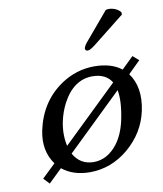

<svg xmlns="http://www.w3.org/2000/svg" viewBox="-80 -738 706 832"><g transform="rotate(-10 273.0 -322.5)"><path d="M441.4 -670.9Q448.2 -672.9 456.1 -672.9Q487.3 -671.4 506.3 -649.9L506.8 -639.2L368.7 -529.8Q345.2 -511.2 334.5 -511.2Q323.7 -511.2 323.2 -521Q323.2 -522.9 323.2 -523.9Q326.7 -535.6 340.8 -551.8ZM520.5 -454.1 546.4 -431.2 493.2 -378.9Q540.5 -314.5 519.5 -213.9Q499.5 -119.1 421.4 -53.2Q346.2 9.3 252.9 9.8Q178.2 9.3 130.9 -29.3L71.8 27.8L47.4 2L106.9 -55.2Q61.5 -117.7 79.6 -205.1Q105.5 -326.7 201.2 -392.6Q269.5 -439 350.1 -439Q424.3 -438.5 468.8 -403.8ZM334.5 -397.9Q251 -397.9 201.7 -304.7Q183.1 -269 174.3 -228Q162.6 -170.9 174.3 -120.1L418.5 -356Q393.1 -397.5 334.5 -397.9ZM431.6 -319.8 187.5 -83.5Q216.3 -31.7 275.4 -30.8Q336.4 -30.8 380.4 -87.4Q410.6 -127 423.8 -187Q441.4 -269.5 431.6 -319.8Z"/></g></svg>

Font: Linux Biolinum Capitals O
Style: Italic Samll Caps
Weight: 400
Italic angle: -12°
Designer: Philipp H. Poll
Foundry: Philipp H. Poll
Version: Version 0.6.2